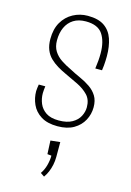

<svg xmlns="http://www.w3.org/2000/svg" viewBox="-120 -593 619 910"><g transform="rotate(15 189.0 -138.0)"><path d="M190 10Q140 10 109 -9.5Q78 -29 64 -60Q50 -91 50 -125Q50 -133 51.5 -141.5Q53 -150 54 -158H86Q85 -149 84 -140.5Q83 -132 83 -124Q83 -97 93 -73Q103 -49 126 -33.5Q149 -18 189 -18Q229 -18 254 -32Q279 -46 290.5 -68Q302 -90 302 -113Q302 -150 281 -172Q260 -194 228.5 -209.5Q197 -225 164 -240Q142 -250 122 -262Q102 -274 85.5 -290Q69 -306 60 -328.5Q51 -351 51 -381Q51 -430 70.5 -463.5Q90 -497 123 -515Q156 -533 195 -533Q247 -533 276.5 -512.5Q306 -492 318.5 -455.5Q331 -419 331 -371Q331 -360 330.5 -348.5Q330 -337 329 -325.5Q328 -314 326 -301H293Q296 -321 297.5 -340Q299 -359 299 -376Q299 -435 275.5 -470Q252 -505 193 -505Q157 -505 132.5 -489.5Q108 -474 95.5 -446.5Q83 -419 83 -383Q83 -352 96.5 -330.5Q110 -309 132.5 -294Q155 -279 181 -267Q207 -253 234 -241Q261 -229 283.5 -213.5Q306 -198 319.5 -176Q333 -154 333 -121Q333 -87 317 -57Q301 -27 269.5 -8.5Q238 10 190 10ZM191 257 172 244Q186 224 192.5 199Q199 174 199 152L179 150L176 84L223 79Q223 97 223 115.5Q223 134 223 152Q223 172 219 191Q215 210 208 226.5Q201 243 191 257Z"/></g></svg>

Font: Truculenta Thin
Style: Regular
Weight: 250
Version: Version 1.002